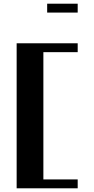

<svg xmlns="http://www.w3.org/2000/svg" viewBox="-20 -1018 510 1038"><path d="M70 -784H400V-736H214.5V-48H400V0H70ZM235 -998H400V-950H235Z"/></svg>

Font: Facade Sud
Style: Regular
Weight: 100
Designer: Éléonore Fines
Foundry: Velvetyne Type Foundry
Version: Version 1.001;Glyphs 3.2 (3202)